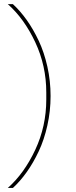

<svg xmlns="http://www.w3.org/2000/svg" viewBox="-20 -780 372 938"><path d="M18.1 138.2Q98.1 67.4 152.1 -47.9Q206.1 -163.1 206.1 -293.9V-328.1Q206.1 -459 152.1 -574Q98.1 -689 18.1 -759.8H43Q79.1 -726.6 110.8 -681.9Q142.6 -637.2 169.2 -580.8Q195.8 -524.4 211.4 -454.6Q227.1 -384.8 227.1 -311Q227.1 -237.3 211.4 -167.2Q195.8 -97.2 169.2 -40.8Q142.6 15.6 110.8 60.3Q79.1 105 43 138.2Z"/></svg>

Font: Anuphan Thin
Style: Regular
Weight: 250
Designer: Mike Abbink, Paul van der Laan, Pieter van Rosmalen, Mint Tantisuwanna
Foundry: Bold Monday; Cadson Demak
Version: Version 3.002;hotconv 1.0.109;makeotfexe 2.5.65596